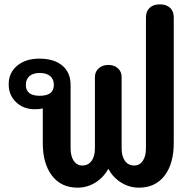

<svg xmlns="http://www.w3.org/2000/svg" viewBox="-20 -854 870 884"><path d="M177 -196V-355Q163 -351 140 -351Q88 -351 54 -383.5Q20 -416 20 -466Q20 -519 59 -551.5Q98 -584 161 -584Q229 -584 267 -552Q305 -520 305 -463V-171Q305 -135 319.5 -113.5Q334 -92 359 -92Q386 -92 401.5 -113Q417 -134 417 -171V-499Q417 -524 434.5 -539.5Q452 -555 479 -555Q506 -555 523 -539.5Q540 -524 540 -499V-171Q540 -134 555.5 -113Q571 -92 598 -92Q623 -92 637.5 -113.5Q652 -135 652 -171V-774Q652 -802 669 -818Q686 -834 716 -834Q746 -834 763 -818Q780 -802 780 -774V-196Q780 -100 737.5 -45Q695 10 620 10Q576 10 538.5 -13Q501 -36 479 -76H478Q456 -36 418.5 -13Q381 10 337 10Q262 10 219.5 -45Q177 -100 177 -196ZM228 -463Q228 -489 211 -503.5Q194 -518 163 -518Q132 -518 115.5 -503.5Q99 -489 99 -463Q99 -413 163 -413Q228 -413 228 -463Z"/></svg>

Font: Kodchasan
Style: Bold
Weight: 700
Designer: Katatrad Aksorn Co.,Ltd.
Foundry: Cadson Demak Co.,Ltd.
Version: Version 1.000; ttfautohint (v1.6)